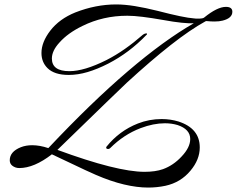

<svg xmlns="http://www.w3.org/2000/svg" viewBox="-20 -727 1068 866"><path d="M648 119Q598 119 539 105Q480 91 413 62Q363 40 313.5 16Q264 -8 214 -31Q134 31 67 31Q49 31 35 20Q24 11 24 -4Q24 -43 74 -63Q97 -72 125 -72Q159 -72 198 -59Q392 -265 556.5 -405.5Q721 -546 854 -622Q834 -621 799 -624.5Q764 -628 715 -637Q664 -646 623.5 -651Q583 -656 554 -656Q445 -656 352 -610Q286 -578 248 -535Q214 -498 214 -463Q214 -406 293 -406Q360 -406 460 -456Q503 -478 543.5 -506.5Q584 -535 624 -570Q630 -575 637 -576Q643 -578 643 -573Q643 -571 640 -569Q563 -489 468 -440Q419 -415 375 -402Q331 -389 290 -389Q225 -389 194 -420Q167 -447 167 -488Q167 -537 207 -589Q248 -642 320 -671Q412 -707 504 -707Q542 -707 588.5 -699.5Q635 -692 691 -678Q810 -647 855 -644Q860 -643 865 -643Q870 -643 874 -643Q896 -643 901 -648Q960 -696 999 -696Q1028 -696 1028 -674Q1028 -645 984 -634Q969 -630 947 -630Q939 -630 930 -630.5Q921 -631 911 -632L907 -631Q838 -593 749.5 -523.5Q661 -454 552 -354Q540 -343 461.5 -267Q383 -191 239 -51Q508 48 632 48Q681 48 715 36Q762 19 799 -21Q838 -62 838 -100Q838 -144 781 -163Q754 -171 724 -171Q698 -171 670.5 -165.5Q643 -160 614 -149Q538 -120 477 -59Q473 -55 468 -55Q459 -55 459 -61Q459 -64 460 -65Q518 -137 602 -170Q653 -190 709 -190Q749 -190 785 -179Q881 -148 881 -62Q881 -7 839 43Q795 96 726 111Q707 115 687.5 117Q668 119 648 119Z"/></svg>

Font: Carattere
Style: Regular
Weight: 400
Designer: Robert E. Leuschke
Foundry: Robert E. Leuschke
Version: Version 1.010; ttfautohint (v1.8.3)